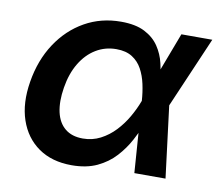

<svg xmlns="http://www.w3.org/2000/svg" viewBox="-67 -626 817 717"><g transform="rotate(10 342.0 -268.0)"><path d="M247.1 11.7Q172.4 11.7 121.3 -23.9Q70.3 -59.6 48.8 -122.8Q27.3 -186 41 -268.6Q54.7 -352.5 96.2 -415.5Q137.7 -478.5 199.5 -513.4Q261.2 -548.3 336.9 -548.3Q392.1 -548.3 426.8 -530.5Q461.4 -512.7 480.7 -483.9Q500 -455.1 507.8 -421.4Q515.6 -387.7 517.1 -356H556.6L567.4 -273.9L601.6 0H483.4L463.9 -272Q461.9 -302.7 455.3 -333.3Q448.7 -363.8 435.1 -388.9Q421.4 -414.1 397.7 -429.2Q374 -444.3 337.4 -444.3Q294.9 -444.3 260 -423.1Q225.1 -401.9 201.4 -362.5Q177.7 -323.2 168.9 -268.6Q160.2 -214.8 168.9 -175.5Q177.7 -136.2 203.6 -115Q229.5 -93.8 271 -93.8Q307.1 -93.8 337.6 -109.6Q368.2 -125.5 392.3 -151.1Q416.5 -176.8 434.3 -207.8Q452.1 -238.8 463.4 -269L566.4 -541H683.6L566.4 -269L528.8 -189.5H490.7Q477.1 -157.7 458.3 -122.6Q439.5 -87.4 411.6 -56.9Q383.8 -26.4 343.5 -7.3Q303.2 11.7 247.1 11.7Z"/></g></svg>

Font: Inter 17pt SemiBold
Style: Italic
Weight: 600
Italic angle: -9.3988°
Version: Version 4.001;git-66647c0bb